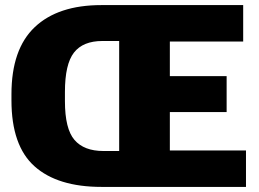

<svg xmlns="http://www.w3.org/2000/svg" viewBox="-20 -709 1018 754"><path d="M25 -315V-339Q25 -516 116.5 -602.5Q208 -689 378 -689H935V-546H647V-410H870V-269H647V-118H946V25H379Q206 25 115.5 -56Q25 -137 25 -315ZM382 -548Q306 -548 270.5 -502.5Q235 -457 235 -348V-312Q235 -203 272.5 -159.5Q310 -116 386 -116H448V-548Z"/></svg>

Font: Gmarket Sans TTF Bold
Style: Regular
Weight: 700
Designer: Creative Director : Sungho Lee; Art Director : Kiwoong Choi; Project Manager : Sori Yang, Jongwook Yoon; Font Designer :
Foundry: Sandoll Inc.
Version: Version 1.000;hotconv 1.0.109;makeotfexe 2.5.65596